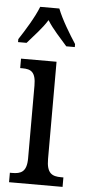

<svg xmlns="http://www.w3.org/2000/svg" viewBox="-55 -798 369 829"><g transform="rotate(5 130.0 -383.0)"><path d="M3 -619V-606H40C68 -639 102 -673 126 -712C150 -673 184 -639 212 -606H249V-619C224 -657 185 -721 168 -766H85C68 -721 28 -657 3 -619ZM17 0H249V-41H239C200 -41 176 -52 176 -115V-536H22V-495H32C69 -495 90 -484 90 -425V-110C90 -51 65 -41 27 -41H17Z"/></g></svg>

Font: Noto Serif Ethiopic XCn
Style: Regular
Weight: 400
Width: 2
Designer: Monotype Design Team
Foundry: Monotype Imaging Inc.
Version: Version 2.102